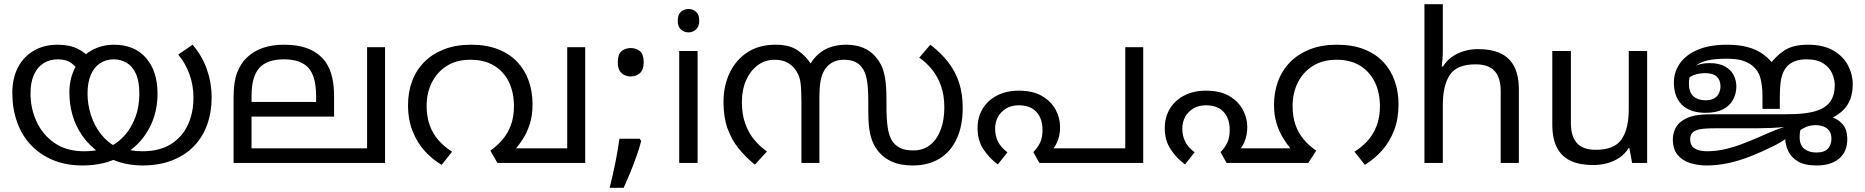

<svg xmlns="http://www.w3.org/2000/svg" viewBox="-20 -780 8928 919"><path d="M661 12Q621 12 578 3Q535 -6 493 -29Q487 -32 477.5 -36Q468 -40 463 -43Q408 -82 375 -129Q342 -176 327 -229Q312 -282 312 -338Q312 -378 322 -412Q332 -446 349 -473L356 -484Q376 -511 402.5 -529Q429 -547 460 -556.5Q491 -566 525 -566Q624 -566 679 -502.5Q734 -439 734 -332Q734 -242 696 -169.5Q658 -97 593 -53Q585 -47 577.5 -42.5Q570 -38 560 -33Q518 -9 472 1.5Q426 12 376 12Q296 12 233.5 -14Q171 -40 127.5 -86.5Q84 -133 61.5 -196.5Q39 -260 39 -335Q39 -405 65.5 -456.5Q92 -508 141 -537Q190 -566 256 -566Q314 -566 354 -545.5Q394 -525 421 -490L362 -431Q349 -457 323.5 -476.5Q298 -496 257 -496Q219 -496 189.5 -478Q160 -460 143 -423.5Q126 -387 126 -333Q126 -261 155 -198Q184 -135 241 -95.5Q298 -56 383 -56Q404 -56 426 -58.5Q448 -61 469 -66Q480 -70 492 -74Q504 -78 514 -82Q549 -100 579 -134.5Q609 -169 628 -219Q647 -269 647 -332Q647 -392 630 -428Q613 -464 585 -480Q557 -496 525 -496Q487 -496 458.5 -477Q430 -458 414.5 -421.5Q399 -385 399 -332Q399 -279 415.5 -228.5Q432 -178 462.5 -139Q493 -100 534 -78Q544 -74 552 -73.5Q560 -73 570 -69Q587 -64 611 -60Q635 -56 661 -56Q744 -56 798 -90Q852 -124 879 -182Q906 -240 906 -312Q906 -371 887 -424Q868 -477 833 -519L902 -566Q948 -512 970.5 -447.5Q993 -383 993 -314Q993 -243 971.5 -183Q950 -123 907.5 -79.5Q865 -36 803 -12Q741 12 661 12Z M1823 -554V0H1098V-313Q1098 -387 1114.5 -431Q1131 -475 1161 -504Q1193 -535 1237.5 -550.5Q1282 -566 1340 -566Q1400 -566 1444.5 -551Q1489 -536 1518 -507Q1550 -476 1564.5 -429.5Q1579 -383 1579 -322V-222H1184V-70H1737V-554ZM1339 -496Q1258 -496 1221 -454.5Q1184 -413 1184 -321V-292H1493V-320Q1493 -415 1456 -455.5Q1419 -496 1339 -496Z M2235 -566Q2309 -566 2364.5 -544Q2420 -522 2456.5 -483Q2493 -444 2511 -392Q2529 -340 2529 -281Q2529 -228 2516 -187Q2503 -146 2482 -113.5Q2461 -81 2435 -53L2411 -70H2695V-554H2781V0H2361L2327 -59Q2356 -79 2382 -108Q2408 -137 2424 -177.5Q2440 -218 2440 -271Q2440 -337 2416 -387Q2392 -437 2345.5 -465.5Q2299 -494 2231 -494Q2165 -494 2118.5 -464.5Q2072 -435 2047 -385Q2022 -335 2022 -273Q2022 -221 2037 -180Q2052 -139 2079.5 -108Q2107 -77 2144 -54L2094 9Q2051 -16 2014.5 -55.5Q1978 -95 1955.5 -150.5Q1933 -206 1933 -277Q1933 -339 1952.5 -391.5Q1972 -444 2010.5 -483Q2049 -522 2105.5 -544Q2162 -566 2235 -566Z M3042 -116 3049 -105Q3040 -70 3026.5 -32Q3013 6 2997.5 44Q2982 82 2965 119H2898Q2913 60 2925.5 -2Q2938 -64 2945 -116ZM2999 -414Q2973 -414 2955 -430Q2937 -446 2937 -482Q2937 -520 2955 -535Q2973 -550 2999 -550Q3025 -550 3043 -535Q3061 -520 3061 -482Q3061 -446 3043 -430Q3025 -414 2999 -414Z M3319 -536V0H3231V-536ZM3276 -737Q3296 -737 3311.5 -723.5Q3327 -710 3327 -681Q3327 -653 3311.5 -639Q3296 -625 3276 -625Q3254 -625 3239 -639Q3224 -653 3224 -681Q3224 -710 3239 -723.5Q3254 -737 3276 -737Z M4031 -566Q4075 -566 4111 -551.5Q4147 -537 4172 -507Q4186 -491 4197.5 -469Q4209 -447 4216 -408Q4223 -369 4223 -303V-269Q4223 -214 4228.5 -173Q4234 -132 4250 -106Q4264 -85 4287 -72.5Q4310 -60 4353 -60Q4398 -60 4431 -85.5Q4464 -111 4482 -157.5Q4500 -204 4500 -266Q4500 -323 4484.5 -367.5Q4469 -412 4442 -446Q4415 -480 4380 -504L4433 -566Q4484 -527 4518.5 -482.5Q4553 -438 4570.5 -384.5Q4588 -331 4588 -263Q4588 -177 4559 -115Q4530 -53 4476.5 -20.5Q4423 12 4349 12Q4292 12 4253 -4.5Q4214 -21 4188 -51Q4169 -73 4157.5 -99.5Q4146 -126 4141 -161.5Q4136 -197 4136 -246V-295Q4136 -365 4128.5 -402Q4121 -439 4103 -460Q4090 -477 4069.5 -485.5Q4049 -494 4019 -494Q3991 -494 3970 -484Q3949 -474 3935 -457Q3918 -436 3910 -403.5Q3902 -371 3902 -309V0H3816V-292Q3816 -348 3812 -381Q3808 -414 3794 -436Q3777 -465 3750.5 -479.5Q3724 -494 3688 -494Q3642 -494 3606.5 -467.5Q3571 -441 3551 -395.5Q3531 -350 3531 -292Q3531 -232 3547.5 -187Q3564 -142 3591 -110Q3618 -78 3651 -55L3593 8Q3550 -27 3516 -68.5Q3482 -110 3462.5 -164.5Q3443 -219 3443 -292Q3443 -368 3472 -430Q3501 -492 3556.5 -529Q3612 -566 3692 -566Q3757 -566 3796 -540.5Q3835 -515 3863 -472L3858 -473Q3886 -520 3929 -543Q3972 -566 4031 -566Z M4856 -346Q4924 -346 4967.5 -320.5Q5011 -295 5032.5 -255.5Q5054 -216 5054 -173Q5054 -133 5041 -102Q5028 -71 5009 -57L4984 -70H5366V-554H5452V0H4955L4926 -52Q4946 -72 4958 -96.5Q4970 -121 4970 -158Q4970 -212 4941 -244Q4912 -276 4856 -276Q4821 -276 4795.5 -260.5Q4770 -245 4756.5 -220Q4743 -195 4743 -164Q4743 -130 4757 -102Q4771 -74 4802 -51L4756 7Q4714 -24 4686.5 -66.5Q4659 -109 4659 -166Q4659 -219 4683.5 -259.5Q4708 -300 4752.5 -323Q4797 -346 4856 -346Z M5752 -346Q5820 -346 5863.5 -320.5Q5907 -295 5928.5 -255.5Q5950 -216 5950 -173Q5950 -133 5937 -102Q5924 -71 5905 -57L5880 -70H6199L6214 0H5851L5822 -52Q5842 -72 5854 -96.5Q5866 -121 5866 -158Q5866 -212 5837 -244Q5808 -276 5752 -276Q5717 -276 5691.5 -260.5Q5666 -245 5652.5 -220Q5639 -195 5639 -164Q5639 -130 5653 -102Q5667 -74 5698 -51L5652 7Q5610 -24 5582.5 -66.5Q5555 -109 5555 -166Q5555 -219 5579.5 -259.5Q5604 -300 5648.5 -323Q5693 -346 5752 -346ZM6379 -566Q6454 -566 6509.5 -544Q6565 -522 6601.5 -483Q6638 -444 6656 -392Q6674 -340 6674 -281Q6674 -211 6653 -156.5Q6632 -102 6596 -61Q6560 -20 6513 9L6463 -54Q6496 -74 6524 -104Q6552 -134 6568.5 -176Q6585 -218 6585 -271Q6585 -337 6560.5 -387Q6536 -437 6490 -465.5Q6444 -494 6377 -494Q6311 -494 6264 -464.5Q6217 -435 6192 -385Q6167 -335 6167 -273Q6167 -222 6180.5 -183Q6194 -144 6219.5 -113.5Q6245 -83 6280 -59L6242 0H6209L6161 -64Q6140 -89 6121 -120Q6102 -151 6090 -190.5Q6078 -230 6078 -278Q6078 -339 6097.5 -391.5Q6117 -444 6155.5 -483Q6194 -522 6250 -544Q6306 -566 6379 -566Z M6886 -537Q6886 -518 6884.5 -498Q6883 -478 6881 -462H6887Q6904 -490 6930 -508Q6956 -526 6988 -535.5Q7020 -545 7054 -545Q7119 -545 7162.5 -524.5Q7206 -504 7228 -461Q7250 -418 7250 -349V0H7163V-343Q7163 -408 7134 -440Q7105 -472 7043 -472Q6953 -472 6919.5 -421.5Q6886 -371 6886 -277V0H6798V-760H6886Z M7864 -536V0H7792L7779 -71H7775Q7758 -43 7731 -25Q7704 -7 7672 1.5Q7640 10 7605 10Q7541 10 7497.5 -10.5Q7454 -31 7432 -74Q7410 -117 7410 -185V-536H7499V-191Q7499 -127 7528 -95Q7557 -63 7618 -63Q7707 -63 7741.5 -113Q7776 -163 7776 -257V-536Z M8246 -566Q8301 -566 8343.5 -555Q8386 -544 8419 -520.5Q8452 -497 8480 -458L8450 -470Q8480 -512 8521.5 -539Q8563 -566 8634 -566Q8708 -566 8755.5 -538Q8803 -510 8825.5 -467Q8848 -424 8848 -377Q8848 -337 8837 -307Q8826 -277 8804.5 -255Q8783 -233 8750 -216L8585 -181L8523 -173Q8495 -169 8456 -167.5Q8417 -166 8388 -166H8191Q8151 -166 8130.5 -163.5Q8110 -161 8098 -156Q8082 -149 8076 -138.5Q8070 -128 8070 -114Q8070 -89 8083 -76.5Q8096 -64 8114.5 -60Q8133 -56 8148 -56Q8194 -56 8237 -66Q8280 -76 8319 -91Q8358 -106 8393 -121Q8416 -131 8437.5 -140.5Q8459 -150 8481 -158.5Q8503 -167 8525 -174.5Q8547 -182 8570 -188Q8593 -196 8607.5 -203.5Q8622 -211 8633 -216.5Q8644 -222 8655.5 -225.5Q8667 -229 8684 -229Q8721 -229 8752.5 -217.5Q8784 -206 8803 -181Q8822 -156 8822 -115Q8822 -54 8783 -21Q8744 12 8675 12Q8618 12 8585.5 -7.5Q8553 -27 8539 -57.5Q8525 -88 8525 -119Q8525 -148 8542 -168.5Q8559 -189 8587 -198L8639 -217Q8629 -211 8618.5 -199Q8608 -187 8601 -168.5Q8594 -150 8594 -124Q8594 -85 8616.5 -67.5Q8639 -50 8674 -50Q8714 -50 8730 -69.5Q8746 -89 8746 -115Q8746 -141 8735 -155Q8724 -169 8706.5 -175Q8689 -181 8671 -181Q8645 -181 8624 -172Q8603 -163 8581 -146L8575 -155Q8562 -142 8546.5 -129.5Q8531 -117 8512 -105Q8493 -93 8469 -81Q8413 -53 8359.5 -32Q8306 -11 8253.5 0.5Q8201 12 8148 12Q8107 12 8070 0.5Q8033 -11 8010 -38.5Q7987 -66 7987 -113Q7987 -140 7999 -165Q8011 -190 8038 -206Q8058 -219 8088.5 -226Q8119 -233 8174 -233H8521Q8577 -233 8615.5 -237.5Q8654 -242 8680.5 -251.5Q8707 -261 8724 -276Q8744 -293 8753 -317.5Q8762 -342 8762 -373Q8762 -400 8749.5 -428.5Q8737 -457 8707.5 -476.5Q8678 -496 8626 -496Q8594 -496 8570 -486.5Q8546 -477 8531 -459Q8513 -438 8506 -405Q8499 -372 8499 -310V-259H8416V-323Q8416 -367 8406.5 -404.5Q8397 -442 8366 -467Q8348 -481 8320.5 -490Q8293 -499 8243 -499Q8187 -499 8149.5 -490Q8112 -481 8085 -456Q8081 -452 8078 -444.5Q8075 -437 8073 -430Q8068 -414 8066 -404Q8064 -394 8064 -381Q8064 -337 8086 -318.5Q8108 -300 8143 -300Q8171 -300 8186.5 -310Q8202 -320 8208.5 -335.5Q8215 -351 8215 -367Q8215 -397 8197 -413.5Q8179 -430 8141 -430Q8100 -430 8069.5 -412Q8039 -394 8020 -373L8024 -415Q8049 -442 8084 -460Q8119 -478 8161 -478Q8208 -478 8236.5 -462Q8265 -446 8278 -420.5Q8291 -395 8291 -366Q8291 -333 8276 -304Q8261 -275 8228.5 -257.5Q8196 -240 8144 -240Q8071 -240 8031.5 -277.5Q7992 -315 7992 -385Q7992 -436 8021 -477Q8050 -518 8106.5 -542Q8163 -566 8246 -566Z"/></svg>

Font: hexlmalayalam05
Style: Book
Weight: 400
Designer: Jelle Bosma - Monotype Design Team
Foundry: Monotype Imaging Inc.
Version: Version 2.003